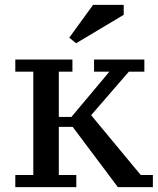

<svg xmlns="http://www.w3.org/2000/svg" viewBox="-20 -770 650 790"><path d="M367 -525H574V-475H510L355 -296L559 -50H609V0H465L279 -248H222V-50H294V0H43V-50H117V-475H43V-525H278V-475H222V-289H274L430 -475H367ZM363 -750H489V-709L293 -592L265 -615Z"/></svg>

Font: PT Serif Caption
Style: Regular
Weight: 400
Designer: A.Korolkova, O.Umpeleva, V.Yefimov
Foundry: ParaType Ltd
Version: Version 1.000W OFL